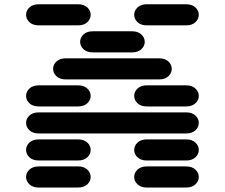

<svg xmlns="http://www.w3.org/2000/svg" viewBox="-20 -881 1040 888"><path d="M159.2 -13.7H340.8Q368.2 -13.7 383.8 -28.3Q399.4 -43 399.4 -62.5Q399.4 -82 383.8 -96.7Q368.2 -111.3 340.8 -111.3H159.2Q131.8 -111.3 116.2 -96.7Q100.6 -82 100.6 -62.5Q100.6 -43 116.2 -28.3Q131.8 -13.7 159.2 -13.7ZM659.2 -13.7H840.8Q868.2 -13.7 883.8 -28.3Q899.4 -43 899.4 -62.5Q899.4 -82 883.8 -96.7Q868.2 -111.3 840.8 -111.3H659.2Q631.8 -111.3 616.2 -96.7Q600.6 -82 600.6 -62.5Q600.6 -43 616.2 -28.3Q631.8 -13.7 659.2 -13.7ZM159.2 -138.7H340.8Q368.2 -138.7 383.8 -153.3Q399.4 -168 399.4 -187.5Q399.4 -207 383.8 -221.7Q368.2 -236.3 340.8 -236.3H159.2Q131.8 -236.3 116.2 -221.7Q100.6 -207 100.6 -187.5Q100.6 -168 116.2 -153.3Q131.8 -138.7 159.2 -138.7ZM659.2 -138.7H840.8Q868.2 -138.7 883.8 -153.3Q899.4 -168 899.4 -187.5Q899.4 -207 883.8 -221.7Q868.2 -236.3 840.8 -236.3H659.2Q631.8 -236.3 616.2 -221.7Q600.6 -207 600.6 -187.5Q600.6 -168 616.2 -153.3Q631.8 -138.7 659.2 -138.7ZM159.2 -263.7H840.8Q868.2 -263.7 883.8 -278.3Q899.4 -293 899.4 -312.5Q899.4 -332 883.8 -346.7Q868.2 -361.3 840.8 -361.3H159.2Q131.8 -361.3 116.2 -346.7Q100.6 -332 100.6 -312.5Q100.6 -293 116.2 -278.3Q131.8 -263.7 159.2 -263.7ZM159.2 -388.7H340.8Q368.2 -388.7 383.8 -403.3Q399.4 -418 399.4 -437.5Q399.4 -457 383.8 -471.7Q368.2 -486.3 340.8 -486.3H159.2Q131.8 -486.3 116.2 -471.7Q100.6 -457 100.6 -437.5Q100.6 -418 116.2 -403.3Q131.8 -388.7 159.2 -388.7ZM659.2 -388.7H840.8Q868.2 -388.7 883.8 -403.3Q899.4 -418 899.4 -437.5Q899.4 -457 883.8 -471.7Q868.2 -486.3 840.8 -486.3H659.2Q631.8 -486.3 616.2 -471.7Q600.6 -457 600.6 -437.5Q600.6 -418 616.2 -403.3Q631.8 -388.7 659.2 -388.7ZM284.2 -513.7H715.8Q743.2 -513.7 758.8 -528.3Q774.4 -543 774.4 -562.5Q774.4 -582 758.8 -596.7Q743.2 -611.3 715.8 -611.3H284.2Q256.8 -611.3 241.2 -596.7Q225.6 -582 225.6 -562.5Q225.6 -543 241.2 -528.3Q256.8 -513.7 284.2 -513.7ZM409.2 -638.7H590.8Q618.2 -638.7 633.8 -653.3Q649.4 -668 649.4 -687.5Q649.4 -707 633.8 -721.7Q618.2 -736.3 590.8 -736.3H409.2Q381.8 -736.3 366.2 -721.7Q350.6 -707 350.6 -687.5Q350.6 -668 366.2 -653.3Q381.8 -638.7 409.2 -638.7ZM159.2 -763.7H340.8Q368.2 -763.7 383.8 -778.3Q399.4 -793 399.4 -812.5Q399.4 -832 383.8 -846.7Q368.2 -861.3 340.8 -861.3H159.2Q131.8 -861.3 116.2 -846.7Q100.6 -832 100.6 -812.5Q100.6 -793 116.2 -778.3Q131.8 -763.7 159.2 -763.7ZM659.2 -763.7H840.8Q868.2 -763.7 883.8 -778.3Q899.4 -793 899.4 -812.5Q899.4 -832 883.8 -846.7Q868.2 -861.3 840.8 -861.3H659.2Q631.8 -861.3 616.2 -846.7Q600.6 -832 600.6 -812.5Q600.6 -793 616.2 -778.3Q631.8 -763.7 659.2 -763.7Z"/></svg>

Font: Sixtyfour
Style: Regular
Weight: 400
Designer: Jens Kutilek
Foundry: Jens Kutilek
Version: Version 2.001